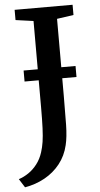

<svg xmlns="http://www.w3.org/2000/svg" viewBox="-78 -780 519 1000"><g transform="rotate(-5 181.0 -280.0)"><path d="M-17 137.5Q9.5 129 34.5 112Q59.5 95 79.5 69Q99.5 43 110.5 8.5Q118.5 -16 123 -45Q127.5 -74 129.2 -116.8Q131 -159.5 131 -224V-676.5L38 -689.5V-743H341V-689.5L254 -677V-274Q254 -186.5 252.8 -122.8Q251.5 -59 241.5 -18Q228.5 37.5 195.5 79Q162.5 120.5 115 146.8Q67.5 173 11.5 182.5ZM328.5 -424V-366.5H57V-424Z"/></g></svg>

Font: Merriweather 24pt SemiBold
Style: Regular
Weight: 600
Designer: Eben Sorkin
Foundry: Eben Sorkin
Version: Version 2.100